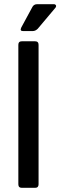

<svg xmlns="http://www.w3.org/2000/svg" viewBox="-20 -901 289 921"><path d="M159 -881H237Q245 -881 248 -876Q251 -871 246 -864L161 -763Q150 -752 137 -752H90Q74 -752 82 -769L134 -865Q141 -881 159 -881ZM148 0H85Q68 0 68 -17V-686Q68 -703 85 -703H148Q165 -703 165 -686V-17Q165 0 148 0Z"/></svg>

Font: Rajdhani SemiBold
Style: Regular
Weight: 600
Designer: Satya Rajpurohit, Jyotish Sonowal
Foundry: Indian Type Foundry
Version: Version 1.201 February 1, 2022